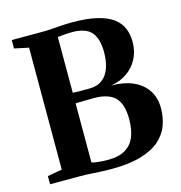

<svg xmlns="http://www.w3.org/2000/svg" viewBox="-111 -850 903 956"><g transform="rotate(-15 341.0 -372.0)"><path d="M106.5 -55.5V-684L33 -699.5V-743H181.5Q212.5 -743 239 -744.8Q265.5 -746.5 290.8 -748.5Q316 -750.5 343.5 -750.5Q422.5 -750.5 474.5 -737.8Q526.5 -725 556.5 -702.2Q586.5 -679.5 599.2 -648.2Q612 -617 612 -579.5Q612 -530 591.5 -491.2Q571 -452.5 535 -428Q499 -403.5 452 -396Q515.5 -396.5 563 -376.2Q610.5 -356 636.8 -317Q663 -278 663 -223.5Q663 -176.5 647.8 -135Q632.5 -93.5 596.5 -61.8Q560.5 -30 499 -12Q437.5 6 345.5 6Q312.5 6 287.8 4.5Q263 3 238.2 1.5Q213.5 0 182 0H31.5V-42ZM258.5 -411Q266.5 -410.5 277.2 -410Q288 -409.5 299.8 -409.5Q311.5 -409.5 322.8 -409.5Q334 -409.5 342.5 -409.5Q384.5 -409.5 410.8 -429.5Q437 -449.5 449.2 -484.8Q461.5 -520 461.5 -565.5Q461.5 -635.5 432.2 -669.5Q403 -703.5 332 -703.5Q320 -703.5 305.5 -702.5Q291 -701.5 278.5 -700.2Q266 -699 258.5 -698ZM258.5 -51.5Q267 -48.5 281.2 -46.5Q295.5 -44.5 311.2 -43.5Q327 -42.5 341 -42.5Q399 -42.5 433 -63.5Q467 -84.5 481.5 -122.5Q496 -160.5 496 -211.5Q496 -289.5 462 -323.8Q428 -358 353.5 -358Q342.5 -358 329.2 -357.8Q316 -357.5 302.5 -357.2Q289 -357 277.8 -356.8Q266.5 -356.5 258.5 -356Z"/></g></svg>

Font: Merriweather 72pt
Style: Bold
Weight: 700
Version: Version 2.100